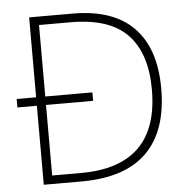

<svg xmlns="http://www.w3.org/2000/svg" viewBox="-51 -765 803 816"><g transform="rotate(-5 350.0 -357.0)"><path d="M288 -714Q461 -714 548.5 -624.5Q636 -535 636 -364Q636 -184 543 -92Q450 0 265 0H103V-337H20V-373H103V-714ZM277 -678H142V-373H343V-337H142V-36H265Q596 -36 596 -363Q596 -518 519 -598Q442 -678 277 -678Z"/></g></svg>

Font: Noto Sans Devanagari ExtraLight
Style: Regular
Weight: 200
Designer: Jelle Bosma - Monotype Design Team
Foundry: Monotype Imaging Inc.
Version: Version 2.004; ttfautohint (v1.8.4.7-5d5b)